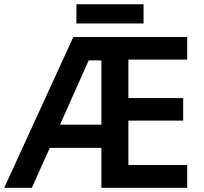

<svg xmlns="http://www.w3.org/2000/svg" viewBox="-20 -889 965 909"><path d="M460 -603V-298.8H264.2L399.9 -603ZM587.9 -107.9V-317.9H847.2V-424.8H587.9V-606.9H866.2V-713.9H327.1L0 0H130.9L215.8 -189H460V0H866.2V-107.9ZM341.8 -777.8H659.7V-868.7H341.8Z"/></svg>

Font: Noto Reveo Sans
Style: Regular
Weight: 600
Designer: Monotype Design Team
Foundry: Monotype Imaging Inc.
Version: Version 2.007